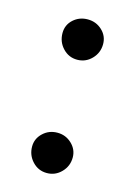

<svg xmlns="http://www.w3.org/2000/svg" viewBox="-75 -459 347 501"><g transform="rotate(15 98.5 -208.5)"><path d="M155.8 -363.8Q155.8 -340.3 139.6 -323.7Q123.5 -307.1 100.6 -307.1Q77.6 -307.1 61.8 -324Q45.9 -340.8 45.9 -364.7Q45.9 -386.7 62 -401.4Q78.1 -416 100.8 -416Q123.5 -416 139.6 -400.9Q155.8 -385.7 155.8 -363.8ZM155.8 -57.6Q155.8 -34.2 139.6 -17.6Q123.5 -1 100.6 -1Q77.6 -1 61.8 -17.8Q45.9 -34.7 45.9 -58.1Q45.9 -79.6 62 -94.7Q78.1 -109.9 100.8 -109.9Q123.5 -109.9 139.6 -94.5Q155.8 -79.1 155.8 -57.6Z"/></g></svg>

Font: Neuton
Style: Regular
Weight: 400
Designer: Brian M Zick
Version: Version 1.3